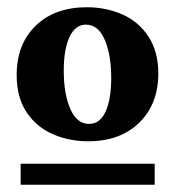

<svg xmlns="http://www.w3.org/2000/svg" viewBox="-20 -740 483 530"><path d="M407 -288V-230H37V-288ZM220 -720Q272 -720 317 -700.5Q362 -681 389.5 -639.5Q417 -598 417 -537Q417 -453 364.5 -401.5Q312 -350 223 -350Q171 -350 126 -369.5Q81 -389 53.5 -430Q26 -471 26 -533Q26 -618 78.5 -669Q131 -720 220 -720ZM226 -398Q256 -398 271.5 -432Q287 -466 287 -525Q287 -589 269 -630.5Q251 -672 217 -672Q188 -672 172 -638Q156 -604 156 -545Q156 -481 174 -439.5Q192 -398 226 -398Z"/></svg>

Font: Minipax
Style: Bold
Weight: 700
Designer: Raphaël Ronot, Igor Stepanchenko (Cyrillic)
Foundry: steppetype
Version: Version 1.002